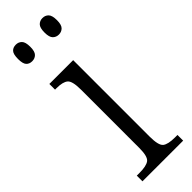

<svg xmlns="http://www.w3.org/2000/svg" viewBox="-252 -753 764 764"><g transform="rotate(-45 130.0 -370.5)"><path d="M21 0V-32H37Q75 -32 90.5 -43.5Q106 -55 106 -103V-431Q106 -479 91.5 -491.5Q77 -504 41 -504H33V-536H167V-106Q167 -56 182 -44Q197 -32 236 -32H250V0ZM199 -648Q184 -648 174 -658Q164 -668 164 -694Q164 -721 174 -731Q184 -741 199 -741Q214 -741 224 -731Q234 -721 234 -694Q234 -668 224 -658Q214 -648 199 -648ZM49 -648Q33 -648 24 -658Q15 -668 15 -694Q15 -721 24 -731Q33 -741 49 -741Q64 -741 74 -731Q84 -721 84 -694Q84 -668 74 -658Q64 -648 49 -648Z"/></g></svg>

Font: Noto Serif Bengali Condensed Light
Style: Regular
Weight: 300
Width: 3
Designer: Juan Bruce, Universal Thirst, Indian Type Foundry and the Monotype Design Team.
Foundry: Monotype Imaging Inc.
Version: Version 2.003; ttfautohint (v1.8.4.7-5d5b)